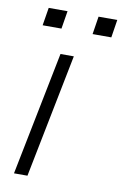

<svg xmlns="http://www.w3.org/2000/svg" viewBox="-82 -759 516 808"><g transform="rotate(10 176.0 -355.5)"><path d="M94 0H36.5L142 -528.5H199ZM340.5 -634.5H260.5L272.5 -711H352.5ZM127.5 -634.5H47L59.5 -711H140Z"/></g></svg>

Font: Roberto Sans Light
Style: Italic
Weight: 300
Italic angle: -11°
Designer: Google
Version: Version 1.00;June 11, 2020;FontCreator 12.0.0.2522 64-bit; t